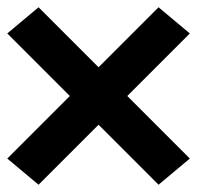

<svg xmlns="http://www.w3.org/2000/svg" viewBox="-21 -604 542 528"><path d="M85 -96 -1 -168 171 -340 -1 -512 85 -584 250 -419 415 -584 501 -512 329 -340 501 -168 415 -96 250 -261Z"/></svg>

Font: Iosevka SS04 Heavy
Style: Regular
Weight: 900
Monospace: yes
Designer: Belleve Invis
Foundry: Belleve Invis
Version: Version 19.0.0; ttfautohint (v1.8.4)